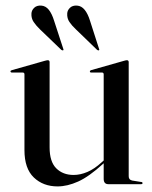

<svg xmlns="http://www.w3.org/2000/svg" viewBox="-20 -659 544 687"><path d="M351 -19V-78.5V-81V-393Q351 -396 349.5 -397.8Q348 -399.5 344.5 -399.5H305.5Q303.5 -399.5 302.5 -400.8Q301.5 -402 301.5 -403.5Q301.5 -405.5 302.8 -406.2Q304 -407 306 -408L424 -441.5Q428.5 -443 430.5 -443.2Q432.5 -443.5 434.5 -443.5Q437.5 -443.5 439 -441.5Q440.5 -439.5 440.5 -437V-28.5Q440.5 -22 443.5 -18.2Q446.5 -14.5 453 -13L484 -8Q487.5 -8 488.8 -6.8Q490 -5.5 490 -3.5Q490 -2 488.8 -1Q487.5 0 484.5 0H367.5Q359.5 0 355.2 -4.8Q351 -9.5 351 -19ZM67.5 -122V-393Q67.5 -396 66 -397.8Q64.5 -399.5 60.5 -399.5H22Q20 -399.5 18.8 -400.8Q17.5 -402 17.5 -403.5Q17.5 -405.5 18.8 -406.2Q20 -407 22.5 -408L140.5 -441.5Q145.5 -443 147.5 -443.2Q149.5 -443.5 151.5 -443.5Q154.5 -443.5 156 -441.5Q157.5 -439.5 157.5 -437V-131.5Q157.5 -80.5 181.2 -56.8Q205 -33 243.5 -33Q267.5 -33 292.8 -43.8Q318 -54.5 344 -78.5L361 -93.5L366 -88.5L348.5 -72.5Q298.5 -27 259.8 -9.5Q221 8 186 8Q134.5 8 101 -24Q67.5 -56 67.5 -122ZM173.5 -585 206 -485.5Q207 -483.5 207.2 -482Q207.5 -480.5 206 -479Q205 -478.5 203.2 -478.8Q201.5 -479 199.5 -480.5L123 -554Q109.5 -567 100.5 -580.2Q91.5 -593.5 92.5 -610.5Q93 -622 102.2 -631Q111.5 -640 127.5 -639Q143.5 -638 154.8 -623.8Q166 -609.5 173.5 -585ZM302 -585 334 -485.5Q335 -483.5 335.2 -482Q335.5 -480.5 334 -479Q332.5 -478.5 331 -478.8Q329.5 -479 327.5 -480.5L251.5 -554Q237.5 -567 228.5 -580.2Q219.5 -593.5 220.5 -610.5Q221 -622 230.2 -631Q239.5 -640 255.5 -639Q271.5 -638 283 -623.8Q294.5 -609.5 302 -585Z"/></svg>

Font: Fraunces 96pt
Style: Regular
Weight: 400
Version: Version 1.000;[b76b70a41]